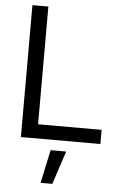

<svg xmlns="http://www.w3.org/2000/svg" viewBox="-63 -771 661 1055"><g transform="rotate(5 267.5 -243.5)"><path d="M72.3 0V-727.5H160.2V-78.1H510.7V0ZM202.1 241.2 241.2 57.6H327.1L266.6 241.2Z"/></g></svg>

Font: Inter Display
Style: Regular
Weight: 400
Designer: Rasmus Andersson
Foundry: rsms
Version: Version 4.001;git-9221beed3